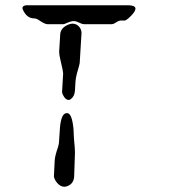

<svg xmlns="http://www.w3.org/2000/svg" viewBox="-20 -780 690 730"><path d="M80 -760H470Q494 -759 495 -748Q495 -734 469 -711Q460 -703 455 -702H440Q431 -702 417 -692Q410 -688 405 -688H300Q292 -688 276 -696Q268 -700 260 -700Q250 -700 228 -690Q223 -688 220 -688H160Q151 -688 130 -702Q119 -710 110 -710Q82 -710 67 -743Q65 -748 65 -750Q67 -759 80 -760ZM242 -400Q228 -400 219 -420Q216 -426 216 -430L220 -500Q220 -510 210 -551Q205 -570 205 -585L209 -650Q211 -675 241 -687Q249 -690 255 -690Q275 -690 286 -671Q290 -663 290 -655L283 -540Q283 -537 272 -499Q268 -483 267 -470L265 -435Q263 -413 249 -403Q245 -400 242 -400ZM225 -70Q205 -70 190 -95Q185 -104 185 -110L188 -170Q189 -188 201 -222Q205 -235 205 -250L207 -280Q210 -343 229 -349Q232 -350 235 -350Q253 -350 259 -294Q260 -286 260 -280Q260 -268 262 -244Q265 -215 265 -200L262 -110Q261 -83 238 -73Q231 -70 225 -70Z"/></svg>

Font: Segment14
Style: Regular
Weight: 400
Monospace: yes
Designer: Paul Flo Williams
Foundry: His Deeds Are Dust
Version: Version 1.002